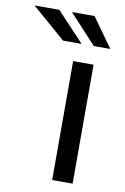

<svg xmlns="http://www.w3.org/2000/svg" viewBox="-217 -790 549 840"><g transform="rotate(10 57.0 -369.5)"><path d="M0 0ZM166.5 0H75.7V-528.3H166.5ZM99.1 -608.9H16.6L-132.8 -738.8H-22.9ZM226.6 -608.9H153.3L33.2 -738.8H133.8Z"/></g></svg>

Font: Roboto
Style: Regular
Weight: 400
Designer: Google
Version: Version 2.134; 2016; ttfautohint (v1.6)